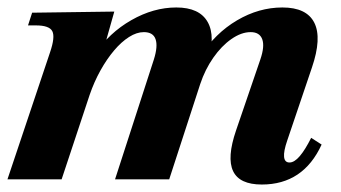

<svg xmlns="http://www.w3.org/2000/svg" viewBox="-20 -480 913 514"><path d="M681 14Q621 14 604 -22Q587 -58 612 -131L677 -321Q689 -356 682 -375Q675 -394 651 -394Q626 -394 599.5 -375.5Q573 -357 551 -325.5Q529 -294 516 -255L433 0H288L392 -321Q403 -356 396.5 -375Q390 -394 365 -394Q346 -394 325.5 -381Q305 -368 285.5 -345Q266 -322 249 -291.5Q232 -261 220 -226L145 0H0L114 -340Q128 -381 120 -396.5Q112 -412 76 -412H55L66 -446L286 -449L247 -311L234 -335Q272 -392 331.5 -426Q391 -460 452 -460Q514 -460 536 -421Q558 -382 535 -313L517 -330Q556 -391 614.5 -425.5Q673 -460 736 -460Q801 -460 821.5 -419Q842 -378 815 -299L749 -104Q739 -75 740.5 -60Q742 -45 755 -45Q768 -45 782.5 -62Q797 -79 813 -111L841 -93Q792 14 681 14Z"/></svg>

Font: Baskervville
Style: Bold Italic
Weight: 700
Italic angle: -18°
Version: Version 1.100